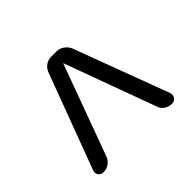

<svg xmlns="http://www.w3.org/2000/svg" viewBox="-114 -869 728 728"><g transform="rotate(-45 250.0 -505.0)"><path d="M65.4 -280.3Q52.7 -280.3 45.4 -290.5Q38.1 -300.8 43 -313.5L186.5 -697.3Q192.4 -711.9 205.6 -721.2Q218.8 -730.5 235.4 -730.5H264.6Q279.3 -730.5 293 -721.2Q306.6 -711.9 313.5 -697.3L457 -313.5Q460.9 -301.8 454.1 -291Q447.3 -280.3 434.6 -280.3H432.6Q417 -280.3 403.3 -289.1Q389.6 -297.9 384.8 -313.5L251 -678.7Q251 -679.7 250 -679.7Q249 -679.7 249 -678.7L115.2 -313.5Q109.4 -298.8 96.2 -289.6Q83 -280.3 67.4 -280.3Z"/></g></svg>

Font: Rounded-L Mgen+ 2m regular
Style: Regular
Weight: 400
Designer: [Source Han Sans]
Ryoko NISHIZUKA  (kana & ideographs); Paul D. Hunt (Latin, Greek & Cyrillic); Wenlong ZHANG  (bopomofo
Version: Version 1.059.20150602